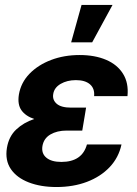

<svg xmlns="http://www.w3.org/2000/svg" viewBox="-20 -752 558 784"><path d="M210.4 11.7Q146.5 11.7 97.7 -7.1Q48.8 -25.9 24.4 -61.5Q0 -97.2 8.3 -148.4Q16.1 -194.8 46.1 -223.1Q76.2 -251.5 119.6 -266.1Q84 -278.3 67.4 -302Q50.8 -325.7 57.1 -365.7Q65.4 -414.6 100.3 -450.7Q135.3 -486.8 188.5 -507.1Q241.7 -527.3 305.2 -527.3Q367.2 -527.3 413.1 -507.8Q459 -488.3 482.4 -450.7Q505.9 -413.1 500.5 -359.4H364.3Q367.2 -390.6 347.4 -407.7Q327.6 -424.8 290 -424.8Q253.9 -424.8 227.5 -409.4Q201.2 -394 197.3 -367.7Q193.4 -344.2 211.4 -328.4Q229.5 -312.5 270.5 -312.5H331.5L327.1 -285.6L315.9 -218.8H252Q212.9 -218.8 185.8 -202.9Q158.7 -187 153.3 -155.8Q148.4 -125.5 169.2 -108.2Q189.9 -90.8 230.5 -90.8Q315.4 -90.8 335 -162.1H476.1Q464.8 -108.9 428 -69.8Q391.1 -30.8 335.2 -9.5Q279.3 11.7 210.4 11.7ZM270.5 -579.1 313 -731.9H439.5L356.4 -579.1Z"/></svg>

Font: Inter Display
Style: Bold Italic
Weight: 700
Italic angle: -9.39999°
Designer: Rasmus Andersson
Foundry: rsms
Version: Version 4.000;git-a52131595